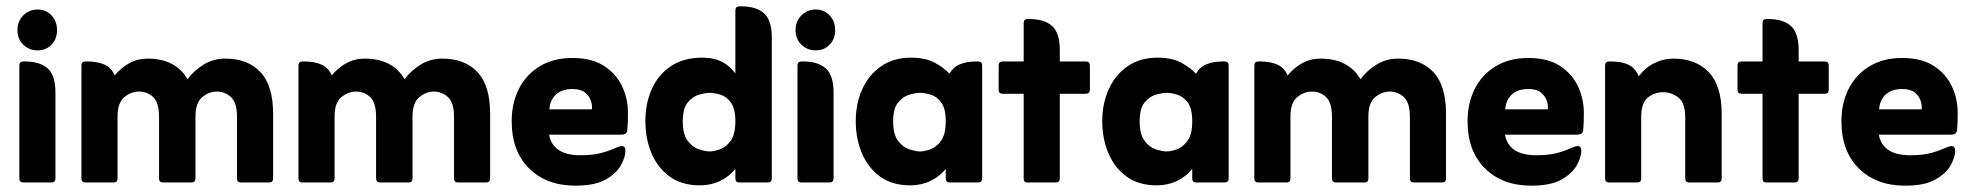

<svg xmlns="http://www.w3.org/2000/svg" viewBox="-20 -576 6225 606"><path d="M35 -481Q35 -509 53.5 -527.5Q72 -546 99 -546Q125 -546 142.5 -527.5Q160 -509 160 -481Q160 -453 142.5 -435Q125 -417 99 -417Q72 -417 53.5 -435Q35 -453 35 -481ZM41 -13V-369Q41 -382 54 -382H59Q106 -382 130.5 -360Q155 -338 155 -284V-13Q155 0 142 0H54Q41 0 41 -13Z M342 -338Q362 -362 388 -376.5Q414 -391 446 -391Q534 -391 572 -326Q592 -353 622.5 -372Q653 -391 691 -391Q762 -391 802 -348.5Q842 -306 842 -217V-13Q842 0 829 0H741Q728 0 728 -13V-207Q728 -252 709 -269.5Q690 -287 664 -287Q640 -287 618.5 -269.5Q597 -252 597 -208V-13Q597 0 584 0H495Q482 0 482 -13V-207Q482 -252 463.5 -269.5Q445 -287 419 -287Q394 -287 372.5 -269.5Q351 -252 351 -208V-13Q351 0 338 0H250Q237 0 237 -13V-369Q237 -382 250 -382H255Q288 -382 310 -372Q332 -362 342 -338Z M1027 -338Q1047 -362 1073 -376.5Q1099 -391 1131 -391Q1219 -391 1257 -326Q1277 -353 1307.5 -372Q1338 -391 1376 -391Q1447 -391 1487 -348.5Q1527 -306 1527 -217V-13Q1527 0 1514 0H1426Q1413 0 1413 -13V-207Q1413 -252 1394 -269.5Q1375 -287 1349 -287Q1325 -287 1303.5 -269.5Q1282 -252 1282 -208V-13Q1282 0 1269 0H1180Q1167 0 1167 -13V-207Q1167 -252 1148.5 -269.5Q1130 -287 1104 -287Q1079 -287 1057.5 -269.5Q1036 -252 1036 -208V-13Q1036 0 1023 0H935Q922 0 922 -13V-369Q922 -382 935 -382H940Q973 -382 995 -372Q1017 -362 1027 -338Z M1713 -151Q1725 -86 1812 -86Q1846 -86 1871 -91.5Q1896 -97 1925 -110Q1937 -115 1942 -115Q1954 -115 1954 -100Q1954 -80 1939.5 -54Q1925 -28 1891 -9Q1857 10 1796 10Q1705 10 1650 -44.5Q1595 -99 1595 -193Q1595 -251 1618 -296Q1641 -341 1684 -367Q1727 -393 1787 -393Q1848 -393 1886.5 -368Q1925 -343 1943.5 -303.5Q1962 -264 1962 -220Q1962 -201 1961.5 -188Q1961 -175 1960 -166Q1959 -151 1941 -151ZM1714 -231H1848Q1850 -243 1845 -258Q1840 -273 1826.5 -284Q1813 -295 1787 -295Q1753 -295 1734.5 -277.5Q1716 -260 1714 -231Z M2301 -344V-543Q2301 -556 2314 -556H2319Q2367 -556 2391.5 -534Q2416 -512 2416 -458V-13Q2416 0 2403 0H2314Q2301 0 2301 -13V-43Q2282 -19 2253 -5Q2224 9 2189 9Q2132 9 2094 -18.5Q2056 -46 2036.5 -92Q2017 -138 2017 -194Q2017 -250 2037.5 -295.5Q2058 -341 2098 -367.5Q2138 -394 2196 -394Q2234 -394 2259.5 -380.5Q2285 -367 2301 -344ZM2220 -98Q2233 -98 2252 -104.5Q2271 -111 2286 -131.5Q2301 -152 2301 -193Q2301 -234 2286.5 -253Q2272 -272 2253 -277.5Q2234 -283 2220 -283Q2207 -283 2187 -277.5Q2167 -272 2151 -253Q2135 -234 2135 -193Q2135 -152 2150.5 -131.5Q2166 -111 2186.5 -104.5Q2207 -98 2220 -98Z M2491 -481Q2491 -509 2509.5 -527.5Q2528 -546 2555 -546Q2581 -546 2598.5 -527.5Q2616 -509 2616 -481Q2616 -453 2598.5 -435Q2581 -417 2555 -417Q2528 -417 2509.5 -435Q2491 -453 2491 -481ZM2497 -13V-369Q2497 -382 2510 -382H2515Q2562 -382 2586.5 -360Q2611 -338 2611 -284V-13Q2611 0 2598 0H2510Q2497 0 2497 -13Z M2965 -43Q2946 -19 2917 -5Q2888 9 2853 9Q2796 9 2758 -18.5Q2720 -46 2700.5 -92Q2681 -138 2681 -194Q2681 -250 2702 -295.5Q2723 -341 2762 -367.5Q2801 -394 2855 -394Q2901 -394 2930.5 -378Q2960 -362 2977 -343Q2988 -364 3009.5 -373Q3031 -382 3062 -382H3067Q3080 -382 3080 -369V-13Q3080 0 3067 0H2978Q2965 0 2965 -13ZM2884 -98Q2897 -98 2916 -104.5Q2935 -111 2950 -131.5Q2965 -152 2965 -193Q2965 -234 2950.5 -253Q2936 -272 2917 -277.5Q2898 -283 2884 -283Q2871 -283 2851 -277.5Q2831 -272 2815 -253Q2799 -234 2799 -193Q2799 -152 2814.5 -131.5Q2830 -111 2850.5 -104.5Q2871 -98 2884 -98Z M3211 -280H3145Q3132 -280 3132 -293V-369Q3132 -382 3145 -382H3211V-503Q3211 -516 3223 -516H3228Q3276 -516 3300.5 -494Q3325 -472 3325 -418V-382H3407Q3420 -382 3420 -369V-293Q3420 -280 3407 -280H3325V-13Q3325 0 3312 0H3223Q3211 0 3211 -13Z M3743 -43Q3724 -19 3695 -5Q3666 9 3631 9Q3574 9 3536 -18.5Q3498 -46 3478.5 -92Q3459 -138 3459 -194Q3459 -250 3480 -295.5Q3501 -341 3540 -367.5Q3579 -394 3633 -394Q3679 -394 3708.5 -378Q3738 -362 3755 -343Q3766 -364 3787.5 -373Q3809 -382 3840 -382H3845Q3858 -382 3858 -369V-13Q3858 0 3845 0H3756Q3743 0 3743 -13ZM3662 -98Q3675 -98 3694 -104.5Q3713 -111 3728 -131.5Q3743 -152 3743 -193Q3743 -234 3728.5 -253Q3714 -272 3695 -277.5Q3676 -283 3662 -283Q3649 -283 3629 -277.5Q3609 -272 3593 -253Q3577 -234 3577 -193Q3577 -152 3592.5 -131.5Q3608 -111 3628.5 -104.5Q3649 -98 3662 -98Z M4044 -338Q4064 -362 4090 -376.5Q4116 -391 4148 -391Q4236 -391 4274 -326Q4294 -353 4324.5 -372Q4355 -391 4393 -391Q4464 -391 4504 -348.5Q4544 -306 4544 -217V-13Q4544 0 4531 0H4443Q4430 0 4430 -13V-207Q4430 -252 4411 -269.5Q4392 -287 4366 -287Q4342 -287 4320.5 -269.5Q4299 -252 4299 -208V-13Q4299 0 4286 0H4197Q4184 0 4184 -13V-207Q4184 -252 4165.5 -269.5Q4147 -287 4121 -287Q4096 -287 4074.5 -269.5Q4053 -252 4053 -208V-13Q4053 0 4040 0H3952Q3939 0 3939 -13V-369Q3939 -382 3952 -382H3957Q3990 -382 4012 -372Q4034 -362 4044 -338Z M4730 -151Q4742 -86 4829 -86Q4863 -86 4888 -91.5Q4913 -97 4942 -110Q4954 -115 4959 -115Q4971 -115 4971 -100Q4971 -80 4956.5 -54Q4942 -28 4908 -9Q4874 10 4813 10Q4722 10 4667 -44.5Q4612 -99 4612 -193Q4612 -251 4635 -296Q4658 -341 4701 -367Q4744 -393 4804 -393Q4865 -393 4903.5 -368Q4942 -343 4960.5 -303.5Q4979 -264 4979 -220Q4979 -201 4978.5 -188Q4978 -175 4977 -166Q4976 -151 4958 -151ZM4731 -231H4865Q4867 -243 4862 -258Q4857 -273 4843.5 -284Q4830 -295 4804 -295Q4770 -295 4751.5 -277.5Q4733 -260 4731 -231Z M5152 -335Q5172 -362 5201 -376.5Q5230 -391 5261 -391Q5332 -391 5373 -348.5Q5414 -306 5414 -217V-13Q5414 0 5401 0H5312Q5299 0 5299 -13V-205Q5299 -251 5277.5 -268Q5256 -285 5229 -285Q5202 -285 5181 -268Q5160 -251 5160 -206V-13Q5160 0 5147 0H5059Q5046 0 5046 -13V-369Q5046 -382 5059 -382H5064Q5099 -382 5120.5 -371.5Q5142 -361 5152 -335Z M5543 -280H5477Q5464 -280 5464 -293V-369Q5464 -382 5477 -382H5543V-503Q5543 -516 5555 -516H5560Q5608 -516 5632.5 -494Q5657 -472 5657 -418V-382H5739Q5752 -382 5752 -369V-293Q5752 -280 5739 -280H5657V-13Q5657 0 5644 0H5555Q5543 0 5543 -13Z M5910 -151Q5922 -86 6009 -86Q6043 -86 6068 -91.5Q6093 -97 6122 -110Q6134 -115 6139 -115Q6151 -115 6151 -100Q6151 -80 6136.5 -54Q6122 -28 6088 -9Q6054 10 5993 10Q5902 10 5847 -44.5Q5792 -99 5792 -193Q5792 -251 5815 -296Q5838 -341 5881 -367Q5924 -393 5984 -393Q6045 -393 6083.5 -368Q6122 -343 6140.5 -303.5Q6159 -264 6159 -220Q6159 -201 6158.5 -188Q6158 -175 6157 -166Q6156 -151 6138 -151ZM5911 -231H6045Q6047 -243 6042 -258Q6037 -273 6023.5 -284Q6010 -295 5984 -295Q5950 -295 5931.5 -277.5Q5913 -260 5911 -231Z"/></svg>

Font: Zain ExtraBold
Style: Regular
Weight: 800
Designer: Zain,Boutros
Foundry: Mobile Telecommunications Company (Zain), 2024
Version: Version 1.50; ttfautohint (v1.8.4)